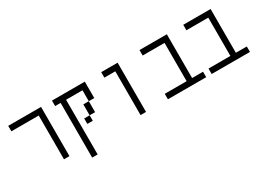

<svg xmlns="http://www.w3.org/2000/svg" viewBox="-32 -1168 2564 1900"><g transform="rotate(-30 1250.0 -218.0)"><path d="M375 -500Q375 -500 375 0H437.5V-562.5H62.5V-500Z M625 -500Q625 -500 625 125H687.5Q687.5 125 687.5 -500H875Q875 -500 875 -375H812.5Q812.5 -375 812.5 -250H750V-187.5H812.5V-250H875Q875 -250 875 -375H937.5V-562.5H562.5V-500Z M1250 -500Q1250 -500 1250 0H1312.5V-562.5H1125V-500Z M2000 0V-62.5H1875Q1875 -62.5 1875 -562.5H1562.5V-500H1812.5V-62.5H1562.5V0Z M2500 0V-62.5H2375Q2375 -62.5 2375 -562.5H2062.5V-500H2312.5V-62.5H2062.5V0Z"/></g></svg>

Font: UnifontExMono
Style: Regular
Weight: 500
Version: Version 15.0.06